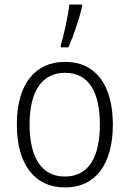

<svg xmlns="http://www.w3.org/2000/svg" viewBox="-20 -814 570 844"><path d="M247 -615V-606H281C303 -656 329 -733 341 -785V-794H285C280 -747 260 -656 247 -615ZM266 10C401 10 476 -93 476 -266C476 -436 404 -542 266 -542C133 -542 54 -443 54 -267C54 -93 131 10 266 10ZM265 -38C162 -38 110 -123 110 -267C110 -412 164 -494 266 -494C373 -494 419 -405 419 -267C419 -123 370 -38 265 -38Z"/></svg>

Font: Noto Sans Mono Condensed Light
Style: Regular
Weight: 300
Width: 3
Designer: Monotype Design Team
Foundry: Monotype Imaging Inc.
Version: Version 2.014